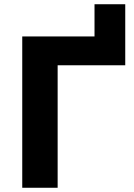

<svg xmlns="http://www.w3.org/2000/svg" viewBox="-20 -886 630 906"><path d="M571 -866V-578H252V0H85V-714H426V-866Z"/></svg>

Font: Noto Sans UI Extra
Style: Regular
Weight: 800
Designer: Monotype Design Team
Foundry: Monotype Imaging Inc.
Version: Version 1.901